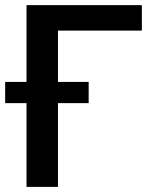

<svg xmlns="http://www.w3.org/2000/svg" viewBox="-28 -731 605 751"><path d="M318.8 -327.6V-410.6H198.7V-611.3H526.9V-710.9H75.7V-410.6H-7.8V-327.6H75.7V0H198.7V-327.6Z"/></svg>

Font: FAU Chimera Medium
Style: Regular
Weight: 500
Version: Version 1.002;hotconv 1.0.117;makeotfexe 2.5.65602